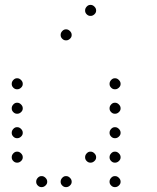

<svg xmlns="http://www.w3.org/2000/svg" viewBox="-20 -793 640 785"><path d="M349 -773Q341 -773 334.5 -766Q328 -759 328 -751V-749Q328 -741 334.5 -734.5Q341 -728 349 -728H351Q359 -728 366 -734.5Q373 -741 373 -749V-751Q373 -759 366 -766Q359 -773 351 -773ZM249 -673Q241 -673 234.5 -666Q228 -659 228 -651V-649Q228 -641 234.5 -634.5Q241 -628 249 -628H251Q259 -628 266 -634.5Q273 -641 273 -649V-651Q273 -659 266 -666Q259 -673 251 -673ZM49 -473Q41 -473 34.5 -466Q28 -459 28 -451V-449Q28 -441 34.5 -434.5Q41 -428 49 -428H51Q59 -428 66 -434.5Q73 -441 73 -449V-451Q73 -459 66 -466Q59 -473 51 -473ZM449 -473Q441 -473 434.5 -466Q428 -459 428 -451V-449Q428 -441 434.5 -434.5Q441 -428 449 -428H451Q459 -428 466 -434.5Q473 -441 473 -449V-451Q473 -459 466 -466Q459 -473 451 -473ZM49 -373Q41 -373 34.5 -366Q28 -359 28 -351V-349Q28 -341 34.5 -334.5Q41 -328 49 -328H51Q59 -328 66 -334.5Q73 -341 73 -349V-351Q73 -359 66 -366Q59 -373 51 -373ZM449 -373Q441 -373 434.5 -366Q428 -359 428 -351V-349Q428 -341 434.5 -334.5Q441 -328 449 -328H451Q459 -328 466 -334.5Q473 -341 473 -349V-351Q473 -359 466 -366Q459 -373 451 -373ZM49 -273Q41 -273 34.5 -266Q28 -259 28 -251V-249Q28 -241 34.5 -234.5Q41 -228 49 -228H51Q59 -228 66 -234.5Q73 -241 73 -249V-251Q73 -259 66 -266Q59 -273 51 -273ZM449 -273Q441 -273 434.5 -266Q428 -259 428 -251V-249Q428 -241 434.5 -234.5Q441 -228 449 -228H451Q459 -228 466 -234.5Q473 -241 473 -249V-251Q473 -259 466 -266Q459 -273 451 -273ZM49 -173Q41 -173 34.5 -166Q28 -159 28 -151V-149Q28 -141 34.5 -134.5Q41 -128 49 -128H51Q59 -128 66 -134.5Q73 -141 73 -149V-151Q73 -159 66 -166Q59 -173 51 -173ZM349 -173Q341 -173 334.5 -166Q328 -159 328 -151V-149Q328 -141 334.5 -134.5Q341 -128 349 -128H351Q359 -128 366 -134.5Q373 -141 373 -149V-151Q373 -159 366 -166Q359 -173 351 -173ZM449 -173Q441 -173 434.5 -166Q428 -159 428 -151V-149Q428 -141 434.5 -134.5Q441 -128 449 -128H451Q459 -128 466 -134.5Q473 -141 473 -149V-151Q473 -159 466 -166Q459 -173 451 -173ZM149 -73Q141 -73 134.5 -66Q128 -59 128 -51V-49Q128 -41 134.5 -34.5Q141 -28 149 -28H151Q159 -28 166 -34.5Q173 -41 173 -49V-51Q173 -59 166 -66Q159 -73 151 -73ZM249 -73Q241 -73 234.5 -66Q228 -59 228 -51V-49Q228 -41 234.5 -34.5Q241 -28 249 -28H251Q259 -28 266 -34.5Q273 -41 273 -49V-51Q273 -59 266 -66Q259 -73 251 -73ZM449 -73Q441 -73 434.5 -66Q428 -59 428 -51V-49Q428 -41 434.5 -34.5Q441 -28 449 -28H451Q459 -28 466 -34.5Q473 -41 473 -49V-51Q473 -59 466 -66Q459 -73 451 -73Z"/></svg>

Font: Doto Rounded Light
Style: Regular
Weight: 300
Monospace: yes
Version: Version 1.000